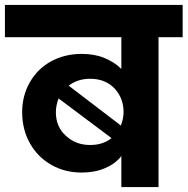

<svg xmlns="http://www.w3.org/2000/svg" viewBox="-37 -760 762 780"><path d="M-17 -740C-17 -740 -17 -609 -17 -609C-17 -609 456 -609 456 -609C456 -609 456 -480 456 -480C456 -480 456 -480 456 -480C437 -499 413 -514 386 -525C359 -536 328 -541 295 -541C295 -541 295 -541 295 -541C249 -541 208 -531 171 -511C134 -491 106 -463 85 -427C64 -391 53 -350 53 -304C53 -304 53 -304 53 -304C53 -257 64 -214 85 -177C106 -140 135 -111 172 -90C209 -69 250 -59 296 -59C296 -59 296 -59 296 -59C331 -59 362 -65 390 -77C418 -89 440 -105 456 -126C456 -126 456 0 456 0C456 0 607 0 607 0C607 0 607 -609 607 -609C607 -609 705 -609 705 -609C705 -609 705 -740 705 -740C705 -740 -17 -740 -17 -740ZM329 -440C329 -440 329 -440 329 -440C370 -440 403 -427 428 -401C453 -374 465 -342 465 -305C465 -305 465 -305 465 -305C465 -286 461 -268 454 -250C454 -250 242 -412 242 -412C242 -412 242 -412 242 -412C267 -431 296 -440 329 -440ZM190 -304C190 -304 190 -304 190 -304C190 -323 194 -342 201 -360C201 -360 416 -199 416 -199C416 -199 416 -199 416 -199C393 -180 364 -171 329 -171C329 -171 329 -171 329 -171C290 -171 258 -183 231 -208C204 -232 190 -264 190 -304Z"/></svg>

Font: Girnar Poppins
Style: Bold
Weight: 500
Designer: Ninad Kale (Devanagari), Jonny Pinhorn (Latin)
Foundry: Indian Type Foundry
Version: ""